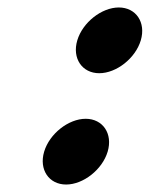

<svg xmlns="http://www.w3.org/2000/svg" viewBox="-20 -494 401 514"><path d="M186.9 -386C172.6 -338 199.7 -298 245.7 -298C291.7 -298 342.6 -338 356.9 -386C371.2 -434 344.1 -474 298.1 -474C252.1 -474 201.2 -434 186.9 -386ZM98.2 -88C83.9 -40 111 0 157 0C203 0 253.9 -40 268.2 -88C282.5 -136 255.4 -176 209.4 -176C163.4 -176 112.5 -136 98.2 -88Z"/></svg>

Font: Hussar
Style: BdOblThree
Weight: 700
Foundry: Cannot Into Space Fonts
Version: Version 2.00